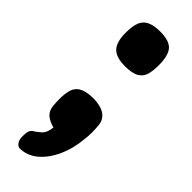

<svg xmlns="http://www.w3.org/2000/svg" viewBox="-210 -485 636 636"><g transform="rotate(45 108.5 -166.5)"><path d="M51 135Q51 135 46 133.5Q41 132 35.5 124Q30 116 30 98Q30 75 37 68Q44 61 48 60Q50 59 64.5 47Q79 35 82 7Q70 4 61 -0.5Q52 -5 45 -11Q33 -23 31 -40Q29 -57 29 -73Q29 -98 34 -116Q39 -134 55 -144Q71 -154 104 -155Q149 -155 168 -136Q180 -124 182 -107Q184 -90 184 -73Q184 -63 183.5 -55Q183 -47 182 -40Q178 8 160 48Q142 88 114 111.5Q86 135 51 135ZM106 -304Q64 -304 46.5 -322.5Q29 -341 29 -384Q29 -415 36 -433Q43 -451 60.5 -459.5Q78 -468 107 -468Q150 -468 166.5 -449.5Q183 -431 183 -385Q183 -360 178 -342Q173 -324 156.5 -314Q140 -304 106 -304Z"/></g></svg>

Font: Fredoka SemiCondensed SemiBold
Style: Regular
Weight: 600
Width: 4
Designer: Ben Nathan
Foundry: Milena B. Brandão, Ben Nathan
Version: Version 2.001